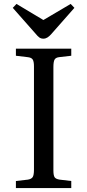

<svg xmlns="http://www.w3.org/2000/svg" viewBox="-20 -958 444 978"><path d="M61 0V-36L122 -43Q140 -46 146.5 -56Q153 -66 153 -94V-620Q153 -645 146.5 -655Q140 -665 120 -667L61 -674V-710H343V-674L282 -667Q264 -665 258 -654.5Q252 -644 252 -616V-90Q252 -65 258 -55.5Q264 -46 284 -43L343 -36V0ZM201 -761Q189 -761 180.5 -767Q172 -773 159 -789L45 -918L64 -938L201 -856L340 -938L359 -918L240 -783Q231 -773 221.5 -767Q212 -761 201 -761Z"/></svg>

Font: Literata 36pt
Style: Regular
Weight: 400
Designer: Latin by Veronika Burian and Jose Scaglione. Greek by Irene Vlachou. Cyrillic by Vera Evstafieva.
Foundry: TypeTogether
Version: Version 3.002